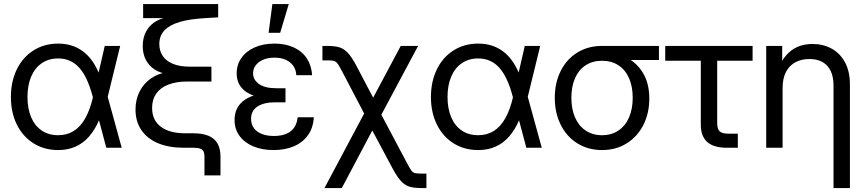

<svg xmlns="http://www.w3.org/2000/svg" viewBox="-20 -748 4384 972"><path d="M35.2 -256.8Q35.2 -335.4 65.2 -397Q95.2 -458.5 149.7 -492.9Q204.1 -527.3 274.4 -527.3Q347.2 -527.3 399.4 -488.5Q451.7 -449.7 482.4 -373H512.2L524.9 -259.3L596.2 0H518.1L449.2 -259.3Q422.9 -359.4 380.6 -405.8Q338.4 -452.1 274.4 -452.1Q226.6 -452.1 191.4 -428Q156.2 -403.8 137.7 -359.9Q119.1 -315.9 119.1 -256.8Q119.1 -198.2 137.7 -154.5Q156.2 -110.8 191.2 -87.2Q226.1 -63.5 274.4 -63.5Q318.8 -63.5 353 -84.7Q387.2 -106 411.4 -148.7Q435.5 -191.4 450.7 -256.3L510.3 -515.6H588.4L524.9 -256.3L512.2 -141.6H482.4Q460.9 -91.3 431.4 -57.4Q401.9 -23.4 362.8 -5.9Q323.7 11.7 274.4 11.7Q204.1 11.7 149.7 -22.5Q95.2 -56.6 65.2 -117.7Q35.2 -178.7 35.2 -256.8Z M1015.1 45.4Q1015.1 27.8 1009.8 18.1Q1004.4 8.3 992.4 4.2Q980.5 0 959 0H909.7Q834.5 0 779.5 -23.2Q724.6 -46.4 695.3 -90.1Q666 -133.8 666 -193.4Q666 -243.2 686.3 -283.9Q706.5 -324.7 743.7 -350.6Q780.8 -376.5 829.1 -383.3L833 -372.6Q793.9 -377 764.6 -395Q735.4 -413.1 719 -443.8Q702.6 -474.6 702.6 -515.1Q702.6 -558.1 720.7 -590.6Q738.8 -623 772.2 -641.8Q805.7 -660.6 851.1 -663.6V-656.2H704.6V-727.5H1084.5V-660.2L1018.6 -656.2Q941.4 -651.9 890.4 -637Q839.4 -622.1 813 -594.7Q786.6 -567.4 786.6 -524.9Q786.6 -489.7 804.4 -463.9Q822.3 -438 856.7 -424.3Q891.1 -410.6 939.5 -410.6H1050.3V-335.4H930.2Q873 -335.4 832.5 -319.8Q792 -304.2 771 -274.2Q750 -244.1 750 -201.7Q750 -140.1 793.7 -106.7Q837.4 -73.2 918.5 -73.2H959Q1005.4 -73.2 1035.6 -60.5Q1065.9 -47.9 1081.1 -21.7Q1096.2 4.4 1096.2 45.4V140.1H1015.1Z M1167.5 -140.6Q1167.5 -209 1221.9 -244.4Q1276.4 -279.8 1371.6 -279.8H1425.3V-230H1371.6Q1315.9 -230 1283.4 -208.7Q1251 -187.5 1251 -146.5Q1251 -119.6 1264.9 -100.1Q1278.8 -80.6 1304.9 -70.1Q1331.1 -59.6 1366.7 -59.6Q1402.8 -59.6 1428.7 -70.3Q1454.6 -81.1 1469.2 -102.3Q1483.9 -123.5 1486.8 -154.3H1568.8Q1565.4 -99.6 1538.3 -62.5Q1511.2 -25.4 1466.3 -6.8Q1421.4 11.7 1364.7 11.7Q1308.1 11.7 1263.4 -6.6Q1218.8 -24.9 1193.1 -59.3Q1167.5 -93.8 1167.5 -140.6ZM1379.4 -247.6Q1315.9 -247.6 1271 -261.7Q1226.1 -275.9 1202.1 -304.9Q1178.2 -334 1178.2 -377Q1178.2 -420.4 1202.1 -454.6Q1226.1 -488.8 1269.5 -508.1Q1313 -527.3 1369.1 -527.3Q1425.8 -527.3 1468 -507.6Q1510.3 -487.8 1533.7 -451.7Q1557.1 -415.5 1560.1 -367.2H1480Q1478 -407.7 1448.5 -431.9Q1418.9 -456.1 1369.1 -456.1Q1336.9 -456.1 1312.5 -445.8Q1288.1 -435.5 1274.7 -417.5Q1261.2 -399.4 1261.2 -377Q1261.2 -343.8 1291.3 -322.5Q1321.3 -301.3 1379.4 -301.3H1425.3V-247.6ZM1358.9 -727.5H1441.9L1398.4 -582H1339.8Z M1847.7 -218.8H1883.3L2036.6 70.3Q2054.2 104 2062 114.7Q2069.8 125.5 2080.1 128.2Q2090.3 130.9 2118.2 130.9H2138.7V204.1H2118.2Q2078.1 204.1 2054.7 197.5Q2031.2 190.9 2011.2 169.9Q1991.2 148.9 1967.3 104.5L1864.7 -87.4L1710.4 204.1H1622.6ZM1714.4 -381.8Q1706.5 -397 1698.2 -411.6Q1689.5 -427.2 1682.4 -433.3Q1675.3 -439.5 1665.5 -440.9Q1655.8 -442.4 1632.8 -442.4H1612.3V-515.6H1632.8Q1672.9 -515.6 1696.3 -509Q1719.7 -502.4 1740 -481.4Q1760.3 -460.4 1783.7 -416L1869.1 -253.4L2008.8 -515.6H2096.7L1883.8 -117.2H1853Z M2161.6 -256.8Q2161.6 -335.4 2191.7 -397Q2221.7 -458.5 2276.1 -492.9Q2330.6 -527.3 2400.9 -527.3Q2473.6 -527.3 2525.9 -488.5Q2578.1 -449.7 2608.9 -373H2638.7L2651.4 -259.3L2722.7 0H2644.5L2575.7 -259.3Q2549.3 -359.4 2507.1 -405.8Q2464.8 -452.1 2400.9 -452.1Q2353 -452.1 2317.9 -428Q2282.7 -403.8 2264.2 -359.9Q2245.6 -315.9 2245.6 -256.8Q2245.6 -198.2 2264.2 -154.5Q2282.7 -110.8 2317.6 -87.2Q2352.5 -63.5 2400.9 -63.5Q2445.3 -63.5 2479.5 -84.7Q2513.7 -106 2537.8 -148.7Q2562 -191.4 2577.1 -256.3L2636.7 -515.6H2714.8L2651.4 -256.3L2638.7 -141.6H2608.9Q2587.4 -91.3 2557.9 -57.4Q2528.3 -23.4 2489.3 -5.9Q2450.2 11.7 2400.9 11.7Q2330.6 11.7 2276.1 -22.5Q2221.7 -56.6 2191.7 -117.7Q2161.6 -178.7 2161.6 -256.8Z M2788.6 -252.9Q2788.6 -329.1 2818.6 -388.9Q2848.6 -448.7 2903.1 -482.2Q2957.5 -515.6 3027.8 -515.6H3315.9V-444.3H3129.9L3027.8 -440.4Q2980 -440.4 2944.8 -417.5Q2909.7 -394.5 2891.1 -352.3Q2872.6 -310.1 2872.6 -252.9Q2872.6 -196.3 2891.1 -153.6Q2909.7 -110.8 2944.8 -87.2Q2980 -63.5 3027.8 -63.5Q3075.7 -63.5 3110.8 -87.2Q3146 -110.8 3164.6 -153.8Q3183.1 -196.8 3183.1 -252.9Q3183.1 -309.6 3164.6 -352.1Q3146 -394.5 3110.8 -417.5Q3075.7 -440.4 3027.8 -440.4V-484.4Q3095.2 -484.4 3149.4 -457.8Q3203.6 -431.2 3235.4 -378.2Q3267.1 -325.2 3267.1 -249Q3267.1 -174.8 3237.1 -115.5Q3207 -56.2 3152.6 -22.2Q3098.1 11.7 3027.8 11.7Q2957.5 11.7 2903.1 -22.2Q2848.6 -56.2 2818.6 -116.5Q2788.6 -176.8 2788.6 -252.9Z M3659.7 0Q3593.3 0 3560.5 -29.1Q3527.8 -58.1 3527.8 -116.2V-440.4H3347.7V-515.6H3790V-440.4H3610.8V-125Q3610.8 -94.7 3623.3 -83Q3635.7 -71.3 3667.5 -71.3H3715.3V0Z M3941.9 0H3858.9V-515.6H3939.9V-390.6H3916.5Q3933.1 -436.5 3958.7 -466.6Q3984.4 -496.6 4018.1 -511Q4051.8 -525.4 4093.3 -525.4Q4146.5 -525.4 4189.5 -502.2Q4232.4 -479 4257.6 -432.9Q4282.7 -386.7 4282.7 -320.3V204.1H4199.7V-314.5Q4199.7 -358.9 4185.3 -388.9Q4170.9 -418.9 4143.6 -434.1Q4116.2 -449.2 4077.6 -449.2Q4038.6 -449.2 4008.1 -433.6Q3977.5 -418 3959.7 -385Q3941.9 -352.1 3941.9 -301.8Z"/></svg>

Font: Intratopia Thin
Style: Regular
Weight: 100
Designer: Rasmus Andersson
Foundry: rsms
Version: Version 3.000;Glyphs 3.2.3 (3260)